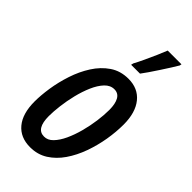

<svg xmlns="http://www.w3.org/2000/svg" viewBox="-244 -839 911 911"><g transform="rotate(45 211.5 -383.0)"><path d="M161.6 9.8Q96.2 9.8 59.8 -33.9Q23.4 -77.6 23.4 -158.7Q23.4 -200.2 31.2 -251.7Q39.1 -303.2 56.4 -355.7Q73.7 -408.2 101.8 -452.1Q129.9 -496.1 169.7 -523.2Q209.5 -550.3 262.7 -550.3Q327.1 -550.3 363.5 -505.4Q399.9 -460.4 399.9 -379.9Q399.9 -331.1 390.9 -277.3Q381.8 -223.6 363.5 -172.6Q345.2 -121.6 316.9 -80.3Q288.6 -39.1 250 -14.6Q211.4 9.8 161.6 9.8ZM172.4 -72.8Q197.3 -72.3 217.5 -93.3Q237.8 -114.3 253.7 -148.4Q269.5 -182.6 280.5 -223.6Q291.5 -264.6 297.1 -305.9Q302.7 -347.2 302.7 -381.3Q302.7 -422.4 289.8 -445.1Q276.9 -467.8 250.5 -467.8Q223.6 -467.8 202.6 -445.6Q181.6 -423.3 166 -387.5Q150.4 -351.6 140.1 -309.8Q129.9 -268.1 125 -227.8Q120.1 -187.5 120.1 -157.7Q120.1 -72.8 172.4 -72.8ZM224.1 -606 227.1 -618.2Q236.8 -635.7 251.2 -666.3Q265.6 -696.8 279.1 -727.8Q292.5 -758.8 299.3 -776.4H391.6L389.6 -766.6Q381.8 -753.4 368.2 -731.7Q354.5 -710 338.6 -685.8Q322.8 -661.6 308.1 -640.1Q293.5 -618.7 283.7 -606Z"/></g></svg>

Font: Open Sans Condensed SemiBold
Style: Italic
Weight: 600
Width: 3
Italic angle: -12°
Designer: Monotype Design Team
Foundry: Monotype Imaging Inc.
Version: Version 3.000; ttfautohint (v1.8.4)